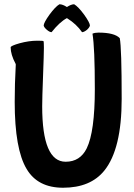

<svg xmlns="http://www.w3.org/2000/svg" viewBox="-20 -848 631 901"><path d="M222 -697Q213 -697 200 -708Q187 -719 185 -728Q185 -741 212 -779Q240 -817 259 -828Q274 -828 294 -815Q314 -828 328 -828Q347 -817 375 -779Q402 -741 402 -728Q400 -719 388 -708Q374 -697 365 -697Q339 -735 294 -763Q260 -745 222 -697ZM105 -55Q49 -148 49 -370Q49 -454 54 -544Q54 -548 53 -549Q30 -592 30 -626Q30 -633 72 -645Q116 -657 155 -657Q182 -657 184 -655Q186 -653 186 -624Q186 -595 182 -491Q178 -388 178 -349Q178 -89 288 -89Q356 -89 387 -152Q425 -230 425 -430Q425 -623 414 -690Q425 -695 442 -695Q517 -695 542 -669Q551 -624 551 -384Q551 -149 470 -48Q405 33 276 33Q157 33 105 -55Z"/></svg>

Font: Bubblegum Sans
Style: Regular
Weight: 400
Designer: Angel Koziupa and Alejandro Paul
Foundry: Angel Koziupa and Alejandro Paul
Version: Version 1.001